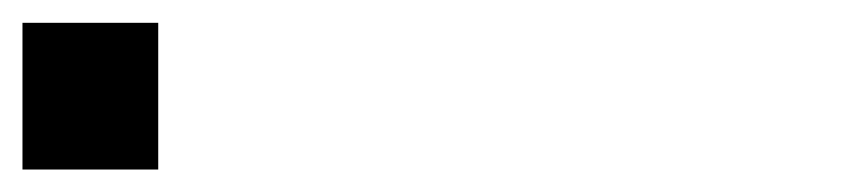

<svg xmlns="http://www.w3.org/2000/svg" viewBox="-80 -945 760 170"><path d="M60.1 -794.9H-60.1V-924.8H60.1Z"/></svg>

Font: Perun
Style: Bold
Weight: 700
Foundry: Copyright (c) Stefan Peev, Context Ltd, 2016
Version: Version 1.0000